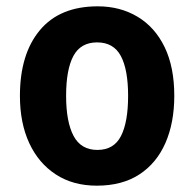

<svg xmlns="http://www.w3.org/2000/svg" viewBox="-20 -577 615 607"><path d="M531 -274Q531 -189 503 -125Q475 -61 420.5 -25.5Q366 10 286 10Q211 10 156.5 -25.5Q102 -61 72.5 -124.5Q43 -188 43 -274Q43 -406 106 -481.5Q169 -557 289 -557Q360 -557 415 -524Q470 -491 500.5 -428Q531 -365 531 -274ZM189 -274Q189 -192 212.5 -147.5Q236 -103 288 -103Q340 -103 362.5 -147Q385 -191 385 -274Q385 -357 362 -400Q339 -443 287 -443Q235 -443 212 -400Q189 -357 189 -274Z"/></svg>

Font: Noto Sans Khmer UI SemiCondensed
Style: Bold
Weight: 700
Width: 4
Designer: Danh Hong and the Monotype Design Team
Foundry: Monotype Imaging Inc.
Version: Version 2.002; ttfautohint (v1.8.4.7-5d5b)